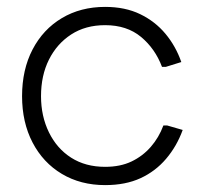

<svg xmlns="http://www.w3.org/2000/svg" viewBox="-20 -527 589 557"><path d="M285 10Q214 10 159.5 -22.5Q105 -55 74.5 -113.5Q44 -172 44 -248Q44 -325 74.5 -383.5Q105 -442 159.5 -474.5Q214 -507 285 -507Q343 -507 386.5 -486Q430 -465 460 -429Q490 -393 506 -347L461 -333H450Q430 -386 389 -420Q348 -454 285 -454Q228 -454 186.5 -427Q145 -400 122 -354Q99 -308 99 -248Q99 -190 122 -143Q145 -96 186.5 -69.5Q228 -43 285 -43Q329 -43 361.5 -58.5Q394 -74 417.5 -101Q441 -128 454 -163H465L510 -150Q493 -103 462 -66.5Q431 -30 387.5 -10Q344 10 285 10Z"/></svg>

Font: Fustat Light
Style: Regular
Weight: 300
Designer: Mohamed Gaber, Khaled Hosny, Laura Garcia Mut
Foundry: Kief Type Foundry, Alif Type Foundry, Hard Type Foundry
Version: Version 1.007